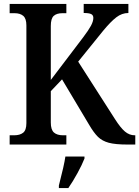

<svg xmlns="http://www.w3.org/2000/svg" viewBox="-20 -734 707 975"><path d="M29 -47H52Q81 -47 97.5 -60Q114 -73 114 -109V-605Q114 -640 98 -653.5Q82 -667 54 -667H29V-714H317V-667H297Q268 -667 253 -653.5Q238 -640 238 -602V-328L402 -544Q430 -581 442 -603.5Q454 -626 454 -643Q454 -657 443 -662.5Q432 -668 405 -668V-714H632V-668Q599 -668 570.5 -646Q542 -624 504 -578L377 -421L564 -129Q592 -85 614.5 -66Q637 -47 664 -47H667V0H628Q566 0 532.5 -9Q499 -18 477.5 -39Q456 -60 431 -103L295 -331L238 -271V-112Q238 -75 254 -61Q270 -47 300 -47H317V0H29ZM279 208Q306 104 312 61H409V71Q397 102 373.5 145Q350 188 327 221H279Z"/></svg>

Font: Noto Serif NarrowSemiBold
Style: Regular
Weight: 600
Width: 4
Designer: Monotype Design Team
Foundry: Monotype Imaging Inc.
Version: Version 1.001